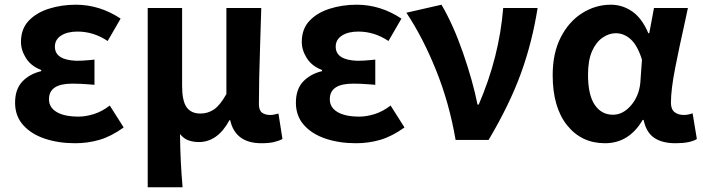

<svg xmlns="http://www.w3.org/2000/svg" viewBox="-20 -594 2986 815"><path d="M299 14Q228 14 170 -5.5Q112 -25 78 -63.5Q44 -102 44 -158Q44 -215 74.5 -247.5Q105 -280 155 -292V-297Q112 -313 90.5 -347Q69 -381 69 -416Q69 -471 101.5 -505.5Q134 -540 187.5 -557Q241 -574 302 -574Q403 -574 492 -515L437 -420Q377 -460 309 -460Q266 -460 239.5 -443Q213 -426 213 -396Q213 -339 305 -336Q331 -336 361 -339Q371 -340 381 -341V-234Q369 -235 356 -236Q320 -239 287 -239Q187 -239 188 -172Q188 -138 220.5 -118.5Q253 -99 314 -99Q343 -99 377.5 -109.5Q412 -120 446 -146L505 -53Q452 -15 402.5 -0.5Q353 14 299 14Z M607 201V-560H753V-229Q753 -166 772 -139Q791 -112 831 -112Q863 -112 889 -130Q915 -148 941 -195V-560H1089Q1087 -481 1084 -397Q1079 -250 1079 -152Q1079 -126 1092 -116Q1105 -106 1127 -106Q1142 -106 1162 -112L1179 -4Q1164 4 1143 9Q1122 14 1090 14Q979 14 957 -84H954Q904 9 824 9Q801 9 780.5 2Q760 -5 744 -25Q745 41 747.5 91.5Q750 142 755 201Z M1491 14Q1420 14 1362 -5.5Q1304 -25 1270 -63.5Q1236 -102 1236 -158Q1236 -215 1266.5 -247.5Q1297 -280 1347 -292V-297Q1304 -313 1282.5 -347Q1261 -381 1261 -416Q1261 -471 1293.5 -505.5Q1326 -540 1379.5 -557Q1433 -574 1494 -574Q1595 -574 1684 -515L1629 -420Q1569 -460 1501 -460Q1458 -460 1431.5 -443Q1405 -426 1405 -396Q1405 -339 1497 -336Q1523 -336 1553 -339Q1563 -340 1573 -341V-234Q1561 -235 1548 -236Q1512 -239 1479 -239Q1379 -239 1380 -172Q1380 -138 1412.5 -118.5Q1445 -99 1506 -99Q1535 -99 1569.5 -109.5Q1604 -120 1638 -146L1697 -53Q1644 -15 1594.5 -0.5Q1545 14 1491 14Z M1914 0Q1887 -157 1831 -296Q1775 -435 1705 -540L1854 -574Q1904 -489 1945.5 -369.5Q1987 -250 2007 -150H2012Q2099 -351 2116 -560H2262Q2239 -414 2191 -282Q2143 -150 2054 0Z M2548 14Q2448 14 2387 -62.5Q2326 -139 2326 -275Q2326 -369 2360.5 -436Q2395 -503 2451.5 -538.5Q2508 -574 2573 -574Q2622 -574 2663.5 -545.5Q2705 -517 2732 -453H2736L2756 -560H2900Q2893 -526 2885 -490Q2864 -397 2846 -305.5Q2828 -214 2828 -158Q2828 -130 2843.5 -118Q2859 -106 2883 -106Q2900 -106 2920 -113L2938 -4Q2910 14 2847 14Q2791 14 2757 -9Q2723 -32 2712 -85H2708Q2650 14 2548 14ZM2582 -107Q2624 -107 2658 -146Q2692 -185 2698 -242L2705 -341Q2686 -401 2657.5 -427Q2629 -453 2594 -453Q2565 -453 2537.5 -434Q2510 -415 2493 -376.5Q2476 -338 2476 -277Q2476 -191 2504.5 -149Q2533 -107 2582 -107Z"/></svg>

Font: Source Han Sans CN Bold
Style: Bold
Weight: 700
Designer: Ryoko NISHIZUKA 西塚涼子 (kana & ideographs); Paul D. Hunt (Latin, Greek & Cyrillic); Wenlong ZHANG 张文龙 (bopomofo); Sandoll 
Foundry: Adobe Systems Incorporated
Version: Version 1.00;May 30, 2023;FontCreator 11.5.0.2422 32-bit